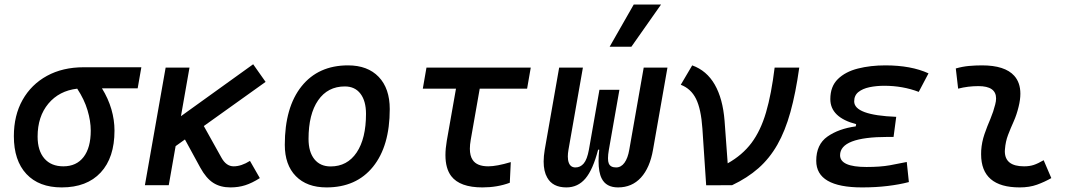

<svg xmlns="http://www.w3.org/2000/svg" viewBox="-20 -815 4728 845"><path d="M251.5 9.8Q151.4 9.8 96.2 -49.3Q41 -108.4 41 -215.8Q41 -307.1 79.3 -375.2Q117.7 -443.4 186.8 -481.2Q255.9 -519 348.1 -519H602.1L585.9 -426.3H428.7Q456.5 -381.3 470.2 -334.2Q483.9 -287.1 483.9 -240.2Q483.9 -121.1 423.1 -55.7Q362.3 9.8 251.5 9.8ZM319.8 -424.8Q240.2 -415.5 192.9 -358.9Q145.5 -302.2 145.5 -213.9Q145.5 -151.9 175.3 -117.4Q205.1 -83 258.8 -83Q316.4 -83 347.9 -124Q379.4 -165 379.4 -240.2Q379.4 -282.2 365.2 -329.8Q351.1 -377.4 319.8 -424.8Z M617.7 0 709 -517.6H814L776.4 -303.7L1094.2 -532.2L1148.9 -454.6L877 -260.3L954.6 -121.1Q975.6 -83 1008.3 -83Q1042 -83 1080.1 -106.9L1123.5 -31.2Q1089.4 -9.3 1059.3 0.2Q1029.3 9.8 994.1 9.8Q949.7 9.8 918.5 -10.3Q887.2 -30.3 861.3 -77.6L793.9 -201.2L752.9 -171.9L722.7 0Z M1417 9.8Q1330.6 9.8 1282 -39.8Q1233.4 -89.4 1233.4 -177.7Q1233.4 -342.8 1307.1 -435.1Q1380.9 -527.3 1511.7 -527.3Q1598.1 -527.3 1646.7 -476.6Q1695.3 -425.8 1695.3 -335Q1695.3 -172.4 1621.8 -81.3Q1548.3 9.8 1417 9.8ZM1435.1 -82.5Q1508.3 -82.5 1549.6 -143.8Q1590.8 -205.1 1590.8 -314Q1590.8 -370.6 1566.4 -402.6Q1542 -434.6 1497.6 -434.6Q1422.4 -434.6 1380.1 -373.5Q1337.9 -312.5 1337.9 -203.6Q1337.9 -146.5 1363.5 -114.5Q1389.2 -82.5 1435.1 -82.5Z M2103 9.8Q2003.9 9.8 1965.8 -40Q1940.4 -73.7 1940.4 -132.3Q1940.4 -160.6 1946.3 -195.3L1986.8 -424.8H1840.8L1856.9 -517.6H2315.9L2299.8 -424.8H2091.3L2051.8 -200.2Q2047.9 -178.2 2047.9 -160.6Q2047.9 -129.4 2060.1 -111.3Q2078.6 -83 2128.9 -83Q2166 -83 2228 -101.6L2223.6 -10.7Q2168.9 9.8 2103 9.8Z M2700.2 9.8Q2647.5 9.8 2627.9 -29.8Q2614.3 -56.6 2614.3 -106.4Q2614.3 -128.9 2617.2 -156.2H2612.3Q2589.8 -68.8 2556.6 -29.5Q2523.4 9.8 2472.7 9.8Q2412.1 9.8 2388.2 -33.7Q2372.6 -61 2372.6 -104Q2372.6 -127.4 2377.4 -156.2L2440.9 -517.6H2545.4L2481.9 -156.2Q2479 -139.6 2479 -126.5Q2479 -109.9 2483.4 -98.6Q2491.2 -78.1 2512.7 -78.1Q2534.2 -78.1 2549.1 -95.7Q2564 -113.3 2571.8 -156.2L2618.2 -419.9H2706.1L2659.7 -156.2Q2655.8 -133.8 2655.8 -118.7Q2655.8 -104 2659.2 -95.7Q2666.5 -78.1 2691.4 -78.1Q2713.4 -78.1 2728.3 -98.6Q2743.2 -119.1 2749.5 -156.2L2813 -517.6H2917.5L2854 -156.2Q2840.3 -76.7 2800.8 -33.4Q2761.2 9.8 2700.2 9.8ZM2663.1 -609.4 2769 -794.9H2889.2L2758.8 -609.4Z M3202.1 0 3087.9 0.5 3071.3 -249Q3065.4 -335.4 3043.2 -380.1Q3021 -424.8 2976.1 -441.9L3026.4 -527.3Q3090.3 -504.4 3125.7 -442.6Q3161.1 -380.9 3168.9 -283.2L3182.6 -96.2Q3247.1 -132.3 3287.4 -186Q3327.6 -239.7 3351.3 -320.3Q3375 -400.9 3389.2 -517.6H3497.6Q3481.9 -405.3 3458.7 -321.8Q3435.5 -238.3 3401.1 -178Q3366.7 -117.7 3317.9 -74.7Q3269 -31.7 3202.1 0Z M3773.9 9.8Q3572.3 9.8 3572.3 -107.4Q3572.3 -179.2 3621.6 -213.9Q3670.9 -248.5 3746.1 -258.8L3748 -268.6Q3634.3 -298.3 3634.3 -378.9Q3634.3 -434.6 3667.5 -467Q3700.7 -499.5 3755.9 -513.4Q3811 -527.3 3876.5 -527.3Q3989.7 -527.3 4066.4 -492.2L4023.4 -410.6Q3953.1 -437.5 3871.6 -437.5Q3836.9 -437.5 3806.6 -431.2Q3776.4 -424.8 3757.8 -409.9Q3739.3 -395 3739.3 -368.7Q3739.3 -308.1 3924.3 -300.8L3912.6 -212.4H3887.2Q3677.2 -212.4 3677.2 -131.8Q3677.2 -80.1 3793.5 -80.1Q3854.5 -80.1 3896.2 -87.6Q3938 -95.2 3970.7 -102.1L3980 -13.7Q3939 -2.9 3887 3.4Q3835 9.8 3773.9 9.8Z M4573.2 -109.9 4606.9 -31.2Q4577.1 -14.2 4543.9 -2.2Q4510.7 9.8 4467.8 9.8Q4297.9 9.8 4297.9 -136.2Q4297.9 -144.5 4298.3 -153.3Q4300.8 -189.9 4312.7 -224.6Q4324.7 -259.3 4338.9 -292Q4352.5 -324.7 4359.9 -355Q4363.8 -369.6 4363.8 -381.8Q4363.8 -436 4286.1 -436Q4239.7 -436 4196.8 -424.8L4186.5 -513.7Q4215.3 -522 4244.1 -524.7Q4272.9 -527.3 4301.8 -527.3Q4402.8 -527.3 4443.8 -481.4Q4470.7 -451.2 4470.7 -402.8Q4470.7 -376.5 4462.9 -345.2Q4454.6 -310.5 4441.4 -280.8Q4427.7 -250.5 4416.5 -221.2Q4405.3 -191.9 4402.8 -157.7Q4402.3 -153.3 4402.3 -149.4Q4402.3 -83 4486.8 -83Q4511.2 -83 4529.5 -89.1Q4547.9 -95.2 4573.2 -109.9Z"/></svg>

Font: CaskaydiaCove NFP
Style: Italic
Weight: 400
Italic angle: -10°
Designer: Aaron Bell
Foundry: Saja Typeworks
Version: Version 2111.001; VTT 6.35;Nerd Fonts 3.1.1